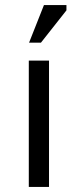

<svg xmlns="http://www.w3.org/2000/svg" viewBox="-20 -740 308 760"><path d="M94 -500H174V0H94ZM154 -720H243V-699L142 -571H95Z"/></svg>

Font: PTSans
Style: Regular
Weight: 400
Designer: A.Korolkova, O.Umpeleva, V.Yefimov
Foundry: ParaType Ltd
Version: Version 2.003W OFL